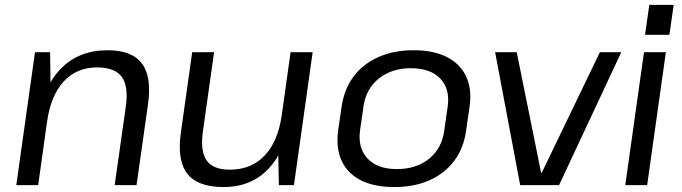

<svg xmlns="http://www.w3.org/2000/svg" viewBox="-20 -752 2771 780"><path d="M491.2 -319.5Q502.6 -402.4 474.4 -440.2Q446.3 -478.1 374.4 -478.1Q291.5 -478.1 238.9 -421.1Q186.3 -364.1 171 -256.7L121.1 -186.7L131.3 -253.2Q153 -396 226.2 -471.9Q299.4 -547.9 416.8 -547.9Q516.3 -547.9 556.8 -493.7Q597.4 -439.5 580.9 -326L534.7 0H445.8ZM122.2 -540H183.5L186 -363.4L135.1 0H46.2Z M804.4 -218.8Q793 -137.6 819.4 -100.2Q845.9 -62.7 913.5 -62.7Q1000.8 -62.7 1055 -120Q1109.3 -177.2 1124.5 -283.6L1174.3 -353.3L1164.3 -286.8Q1143 -144.9 1072.6 -68.5Q1002.2 7.9 888.1 7.9Q783.5 7.9 741.2 -45.9Q699 -99.7 714.6 -212.3L760.8 -540H849.7ZM1174.2 0H1112.9L1109.5 -176.6L1160.5 -540H1250.2Z M1581.4 7.9Q1500.4 7.9 1446.2 -19.5Q1391.9 -46.9 1368.1 -98.5Q1344.3 -150.1 1353.6 -221.4L1367.8 -318.6Q1378.1 -389.9 1416.4 -441.1Q1454.6 -492.2 1517.1 -520.1Q1579.5 -547.9 1659.7 -547.9Q1740.9 -547.9 1795.1 -520.5Q1849.3 -493.1 1873.6 -441.5Q1897.9 -389.9 1887.6 -318.6L1873.5 -221.4Q1864 -150.1 1825.2 -98.5Q1786.4 -46.9 1724.5 -19.5Q1662.6 7.9 1581.4 7.9ZM1592 -65.1Q1671.2 -65.1 1723.3 -107.3Q1775.4 -149.5 1784.8 -222.1L1798.6 -317.9Q1808.9 -390.7 1768.6 -432.8Q1728.3 -474.9 1649.1 -474.9Q1596.9 -474.9 1555.8 -455.7Q1514.7 -436.5 1488.8 -401.4Q1463 -366.4 1456.5 -317.9L1442.6 -222.1Q1433.2 -150.3 1473.5 -107.7Q1513.7 -65.1 1592 -65.1Z M1991.4 -540H2079.2L2178.1 -50.7H2181.1L2417.1 -540H2504L2251.2 0H2093.2Z M2685.1 -540 2609.1 0H2520.2L2596.2 -540ZM2716.9 -732.3 2699.5 -610.6H2600.5L2617.8 -732.3Z"/></svg>

Font: Pathway Extreme 8pt Thin
Style: Italic
Weight: 100
Italic angle: -8°
Designer: Eduardo Rodriguez Tunni
Foundry: Eduardo Rodriguez Tunni
Version: Version 1.000